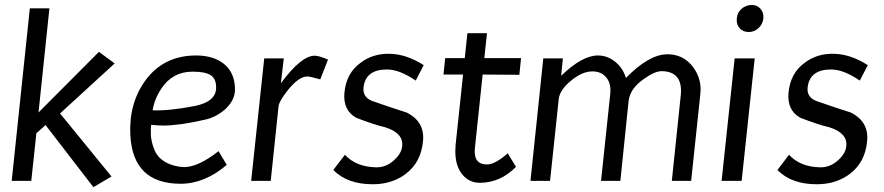

<svg xmlns="http://www.w3.org/2000/svg" viewBox="-20 -731 3572 776"><path d="M357.4 25.4 164.1 -225.6 127 -192.4 106.4 0H27.3L100.6 -697.3H179.7L135.7 -276.4L379.9 -521.5L443.4 -474.6L222.7 -272.5L430.7 -17.6Z M853.5 -377.9Q853.5 -413.1 831.5 -427.2Q809.6 -441.4 758.8 -441.4Q677.7 -441.4 632.8 -374Q604.5 -332 596.7 -285.2Q662.1 -282.2 767.6 -302.7Q854.5 -320.3 853.5 -377.9ZM590.8 -226.6Q588.9 -212.9 589.8 -186.5Q590.8 -157.2 605 -123.5Q619.1 -89.8 657.2 -71.3Q689.5 -56.6 724.6 -55.7Q781.2 -55.7 863.3 -120.1L896.5 -64.5Q806.6 11.7 710 11.7Q517.6 11.7 506.8 -183.6Q500 -311.5 566.4 -404.3Q640.6 -506.8 772.5 -506.8Q840.8 -506.8 882.8 -474.6Q929.7 -438.5 929.7 -369.1Q929.7 -325.2 888.7 -288.1Q852.5 -256.8 807.6 -247.1Q705.1 -223.6 640.6 -223.6Q617.2 -223.6 590.8 -226.6Z M1274.4 -410.2Q1233.4 -421.9 1220.7 -421.9Q1187.5 -420.9 1144.5 -368.2Q1106.4 -320.3 1105.5 -298.8L1074.2 0H995.1L1047.9 -495.1H1127L1115.2 -394.5Q1197.3 -505.9 1252 -505.9Q1268.6 -505.9 1305.7 -490.2Z M1486.3 13.7Q1383.8 13.7 1327.1 -43.9L1374 -105.5Q1419.9 -55.7 1502 -54.7Q1542 -54.7 1574.2 -85Q1603.5 -112.3 1605.5 -140.6Q1611.3 -193.4 1536.1 -216.8Q1493.2 -226.6 1419.9 -254.9Q1365.2 -285.2 1372.1 -357.4Q1379.9 -435.5 1436.5 -476.6Q1485.4 -514.6 1553.7 -513.7Q1622.1 -512.7 1692.4 -467.8L1660.2 -405.3Q1594.7 -450.2 1543.9 -450.2Q1457 -450.2 1449.2 -377Q1445.3 -338.9 1483.4 -323.2Q1552.7 -298.8 1623 -276.4Q1698.2 -239.3 1689.5 -159.2Q1681.6 -75.2 1620.1 -28.3Q1564.5 13.7 1486.3 13.7Z M1918.9 7.8Q1876 7.8 1848.1 -26.4Q1820.3 -60.5 1820.3 -119.1Q1820.3 -131.8 1821.3 -144.5L1851.6 -429.7H1772.5L1779.3 -496.1H1858.4L1869.1 -596.7H1948.2L1937.5 -496.1H2085.9L2079.1 -428.7L1930.7 -429.7L1899.4 -132.8Q1892.6 -65.4 1949.2 -66.4Q1980.5 -66.4 2032.2 -111.3L2065.4 -56.6Q2002 7.8 1918.9 7.8Z M2695.3 0 2731.4 -345.7Q2741.2 -442.4 2654.3 -443.4Q2626 -443.4 2581.1 -411.1Q2526.4 -373 2520.5 -322.3L2487.3 0H2409.2L2446.3 -350.6Q2451.2 -396.5 2427.7 -420.9Q2408.2 -442.4 2374 -442.4Q2333 -442.4 2287.6 -404.8Q2242.2 -367.2 2238.3 -331.1L2203.1 0H2124L2175.8 -495.1H2254.9L2248 -424.8Q2333 -506.8 2396.5 -506.8Q2434.6 -506.8 2465.8 -481.9Q2497.1 -457 2509.8 -416Q2603.5 -511.7 2677.7 -511.7Q2742.2 -511.7 2781.2 -460Q2817.4 -411.1 2810.5 -350.6L2773.4 0Z M3005.9 -601.6Q2983.4 -601.6 2969.2 -617.2Q2955.1 -632.8 2958 -657.2Q2960 -680.7 2977.5 -695.8Q2995.1 -710.9 3018.6 -710.9Q3040 -710.9 3053.7 -695.3Q3067.4 -679.7 3065.4 -657.2Q3062.5 -632.8 3045.4 -617.2Q3028.3 -601.6 3005.9 -601.6ZM2896.5 0 2949.2 -495.1H3030.3L2977.5 0Z M3281.2 13.7Q3178.7 13.7 3122.1 -43.9L3168.9 -105.5Q3214.8 -55.7 3296.9 -54.7Q3336.9 -54.7 3369.1 -85Q3398.4 -112.3 3400.4 -140.6Q3406.2 -193.4 3331.1 -216.8Q3288.1 -226.6 3214.8 -254.9Q3160.2 -285.2 3167 -357.4Q3174.8 -435.5 3231.4 -476.6Q3280.3 -514.6 3348.6 -513.7Q3417 -512.7 3487.3 -467.8L3455.1 -405.3Q3389.6 -450.2 3338.9 -450.2Q3252 -450.2 3244.1 -377Q3240.2 -338.9 3278.3 -323.2Q3347.7 -298.8 3418 -276.4Q3493.2 -239.3 3484.4 -159.2Q3476.6 -75.2 3415 -28.3Q3359.4 13.7 3281.2 13.7Z"/></svg>

Font: Puritan
Style: Italic
Weight: 400
Version: 2.0a